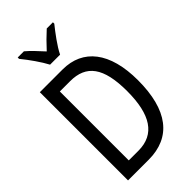

<svg xmlns="http://www.w3.org/2000/svg" viewBox="-284 -1021 1099 1099"><g transform="rotate(-45 265.0 -472.0)"><path d="M206 -784H287C309 -830 357 -893 389 -933V-944H339C305 -913 281 -889 246 -851C215 -885 182 -921 154 -944H104V-933C140 -889 183 -828 206 -784ZM53 0H220C402 0 499 -124 499 -365C499 -593 401 -714 237 -714H53ZM215 -78H137V-636H220C350 -636 411 -557 411 -365C411 -176 349 -78 215 -78Z"/></g></svg>

Font: Noto Sans Mono Condensed
Style: Regular
Weight: 400
Width: 3
Designer: Monotype Design Team
Foundry: Monotype Imaging Inc.
Version: Version 2.014